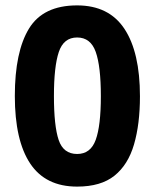

<svg xmlns="http://www.w3.org/2000/svg" viewBox="-20 -774 575 712"><path d="M499 -417Q499 -314 477 -238.5Q455 -163 404.5 -122.5Q354 -82 266 -82Q149 -82 92 -167.5Q35 -253 35 -418Q35 -582 87.5 -668Q140 -754 266 -754Q384 -754 441.5 -667Q499 -580 499 -417ZM180 -418Q180 -307 197.5 -255Q215 -203 266 -203Q316 -203 335 -255.5Q354 -308 354 -417Q354 -528 335 -581.5Q316 -635 266 -635Q216 -635 198 -581Q180 -527 180 -418Z"/></svg>

Font: Noto Sans Telugu UI SemiCondensed
Style: Bold
Weight: 700
Width: 4
Designer: Jelle Bosma - Monotype Design Team
Foundry: Monotype Imaging Inc.
Version: Version 2.005; ttfautohint (v1.8.4.7-5d5b)